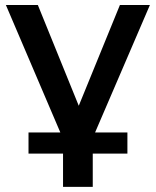

<svg xmlns="http://www.w3.org/2000/svg" viewBox="-20 -559 619 763"><path d="M348.6 183.6V51.3H486.3V-32.7H357.9L575.7 -539.1H456.5L293 -138.7L130.4 -539.1H3.4L219.7 -32.7H93.3V51.3H230.5V183.6Z"/></svg>

Font: Winston Medium
Style: Regular
Weight: 500
Designer: Vernon Adams, Kim Jin-seong, David Berlow, Cristiano Sobral
Foundry: The Winston Project Authors
Version: Version 3.004